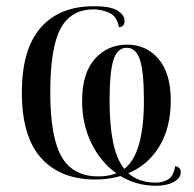

<svg xmlns="http://www.w3.org/2000/svg" viewBox="-20 -565 622 615"><path d="M479 30Q418 30 366 -1Q328 10 285 10Q174 10 112 -58.5Q50 -127 50 -269Q50 -407 110 -476Q170 -545 280 -545Q336 -545 357.5 -530.5Q379 -516 379 -499Q379 -487 373.5 -482.5Q368 -478 361 -478Q354 -514 329 -524.5Q304 -535 280 -535Q207 -535 174 -473.5Q141 -412 141 -269Q141 -127 177 -63.5Q213 0 295 0Q328 0 353 -10Q303 -45 273 -106Q243 -167 243 -241Q243 -331 284 -376.5Q325 -422 387 -422Q449 -422 488 -376Q527 -330 527 -243Q527 -157 491 -97Q455 -37 391 -10Q425 20 480 20Q500 20 518 10Q536 0 541 -33Q548 -32 553.5 -27.5Q559 -23 559 -13Q559 5 537 17.5Q515 30 479 30ZM378 -24Q441 -72 441 -243Q441 -336 428 -374Q415 -412 386 -412Q356 -412 343.5 -373.5Q331 -335 331 -242Q331 -165 342 -110.5Q353 -56 378 -24Z"/></svg>

Font: Noto Serif Display SemiCondensed
Style: Regular
Weight: 400
Width: 4
Designer: Monotype Design Team
Foundry: Monotype Imaging Inc.
Version: Version 2.009